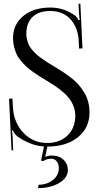

<svg xmlns="http://www.w3.org/2000/svg" viewBox="-20 -767 518 1015"><path d="M27.8 -245.1 45.9 -246.1 47.9 -205.1Q52.2 -118.2 104 -64.7Q155.8 -11.2 228.5 -11.2Q295.9 -11.2 336.9 -50.8Q377.9 -90.3 377.9 -155.8Q377.9 -181.2 369.1 -204.1Q360.4 -227.1 347.4 -244.6Q334.5 -262.2 312.7 -280.8Q291 -299.3 272.2 -311.8Q253.4 -324.2 226.1 -340.8Q201.7 -355.5 188.7 -363.8Q175.8 -372.1 153.8 -387.5Q131.8 -402.8 119.6 -414.6Q107.4 -426.3 91.8 -444.1Q76.2 -461.9 68.4 -479Q60.5 -496.1 54.7 -518.3Q48.8 -540.5 48.8 -564.9Q48.8 -637.7 103 -682.4Q157.2 -727.1 246.1 -727.1Q319.8 -727.1 378.9 -683.1Q383.3 -679.7 388.7 -671.6Q394 -663.6 395 -660.2L401.9 -662.1Q399.4 -669.9 397.9 -693.8L395 -747.1H404.8L416 -511.2L397.9 -510.3L396 -552.2Q394.5 -583 384.8 -610.4Q375 -637.7 357.2 -660.2Q339.4 -682.6 310.5 -695.8Q281.7 -709 246.1 -709Q185.1 -709 152.1 -677.5Q119.1 -646 119.1 -586.9Q119.1 -569.8 123.8 -553.7Q128.4 -537.6 134.8 -525.1Q141.1 -512.7 154.1 -498.8Q167 -484.9 177 -476.1Q187 -467.3 206.1 -454.1Q225.1 -440.9 235.8 -434.1Q246.6 -427.2 269 -414.1Q295.9 -397.9 314 -386Q332 -374 355.7 -356Q379.4 -337.9 394.8 -319.8Q410.2 -301.8 424.6 -279.1Q439 -256.3 446 -229.2Q453.1 -202.1 453.1 -171.9Q453.1 -90.8 391.8 -41.5Q330.6 7.8 230.5 7.8L219.2 62.5Q235.8 55.2 252.9 55.2Q292.5 55.2 315.7 77.4Q338.9 99.6 338.9 131.3Q338.9 172.4 293.2 200Q247.6 227.5 181.2 227.5L184.1 209.5Q229 209.5 260 184.3Q291 159.2 291 121.6Q291 101.1 280.3 86.7Q269.5 72.3 252 72.3Q223.6 72.3 210 84.5L196.8 82.5L212.4 7.3Q141.6 2.9 71.8 -45.9Q66.4 -49.8 57.6 -61.3Q48.8 -72.8 46.9 -79.1L43 -78.1Q45.9 -64.5 46.9 -35.2L49.8 27.3L41 27.8Z"/></svg>

Font: FoglihtenNo07calt
Style: Regular
Weight: 500
Designer: gluk (gluksza@wp.pl)
Foundry: gluk (gluksza@wp.pl)
Version: Version 0.844